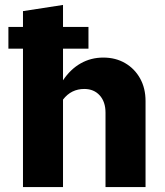

<svg xmlns="http://www.w3.org/2000/svg" viewBox="-20 -757 668 777"><path d="M73 0V-560H14V-648H73V-712L235 -737V-648H338V-560H235V-432Q265 -477 306.5 -500.5Q348 -524 398 -524Q448 -524 486.5 -501.5Q525 -479 547 -439.5Q569 -400 569 -348V0H407V-301Q407 -345 383.5 -371Q360 -397 321 -397Q295 -397 273.5 -386.5Q252 -376 235 -354V0Z"/></svg>

Font: Red Hat Text VF
Style: Regular
Weight: 300
Designer: Pentagram, MCKL
Foundry: Pentagram, MCKL
Version: Version 1.023